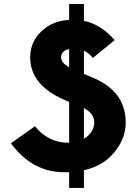

<svg xmlns="http://www.w3.org/2000/svg" viewBox="-20 -845 688 953"><path d="M297.9 9.8Q140.1 9.8 34.2 -133.8L153.3 -218.3Q220.7 -136.7 316.4 -136.7Q316.4 -136.7 323.2 -136.7V-339.4L304.7 -347.2Q129.9 -420.9 129.9 -560.1Q129.9 -650.4 206.5 -707Q252.9 -741.7 323.2 -746.6V-825.2H396.5V-741.7Q481 -724.1 549.3 -646L440.9 -557.1Q421.9 -582 396.5 -593.3V-478L440.9 -459.5Q604 -391.6 604 -236.3Q604 -149.9 536.1 -76.2Q483.9 -19.5 396.5 0V87.9H323.2V9.8Q323.2 9.8 297.9 9.8ZM396.5 -155.8Q404.8 -161.1 412.1 -167Q447.8 -197.3 447.8 -237.8Q447.8 -281.2 396.5 -308.6ZM323.2 -601.1Q283.2 -593.8 283.2 -559.6Q283.2 -534.2 323.2 -510.7Z"/></svg>

Font: Newest Shape
Style: Bold
Weight: 700
Designer: Wojciech Kalinowski "wmk69" (wmk69@o2.pl)
Foundry: Wojciech Kalinowski "wmk69" (wmk69@o2.pl)
Version: Version 1.0.0; 2022-02-24